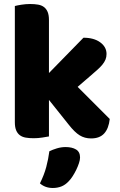

<svg xmlns="http://www.w3.org/2000/svg" viewBox="-20 -681 597 957"><path d="M527 -88Q522 -41 499.5 -16Q477 9 434 9Q402 9 377 -6.5Q352 -22 323 -59L224 -183V-1Q213 1 191.5 4.5Q170 8 148 8Q126 8 108.5 5Q91 2 79 -7Q67 -16 60.5 -31.5Q54 -47 54 -72V-651Q65 -654 86.5 -657.5Q108 -661 130 -661Q152 -661 169.5 -658Q187 -655 199 -646Q211 -637 217.5 -621.5Q224 -606 224 -581V-317L396 -493Q448 -493 479.5 -470Q511 -447 511 -412Q511 -397 506 -384.5Q501 -372 490.5 -359Q480 -346 463.5 -331.5Q447 -317 425 -298L367 -248ZM322 223Q305 241 285.5 248.5Q266 256 243 256Q205 256 179 233Q200 191 210.5 151.5Q221 112 226 73Q242 65 263.5 58.5Q285 52 307 52Q339 52 359 64Q379 76 379 104Q379 116 373.5 132.5Q368 149 360 165.5Q352 182 342 197.5Q332 213 322 223Z"/></svg>

Font: Baloo Tammudu
Style: Regular
Weight: 400
Designer: Omkar Shende and Ek Type
Foundry: Ek Type
Version: Version 1.007;PS 1.000;hotconv 1.0.88;makeotf.lib2.5.647800